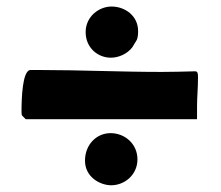

<svg xmlns="http://www.w3.org/2000/svg" viewBox="-20 -547 666 579"><path d="M44.9 -209C44.9 -196.3 46.9 -199.2 57.6 -187.5H574.2V-226.6C574.2 -254.9 577.1 -280.3 577.1 -314.5C577.1 -325.2 576.2 -332 568.4 -332C534.2 -331.1 501 -330.1 466.8 -330.1C346.7 -330.1 220.7 -335.9 99.6 -335.9H70.3C47.9 -331.1 44.9 -253.9 44.9 -209ZM236.3 -62.5C236.3 -12.7 282.2 11.7 315.4 11.7C355.5 11.7 394.5 -19.5 394.5 -66.4C394.5 -113.3 356.4 -145.5 313.5 -145.5C270.5 -145.5 236.3 -110.4 236.3 -62.5ZM316.4 -527.3C278.3 -527.3 238.3 -497.1 238.3 -450.2C238.3 -403.3 274.4 -373 314.5 -373C337.9 -373 364.3 -384.8 378.9 -404.3L392.6 -426.8C395.5 -433.6 396.5 -442.4 396.5 -453.1C396.5 -500 356.4 -527.3 316.4 -527.3Z"/></svg>

Font: Bowlby One SC
Style: Regular
Weight: 400
Width: 1
Version: Version 1.2